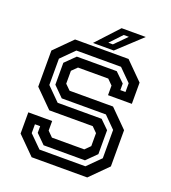

<svg xmlns="http://www.w3.org/2000/svg" viewBox="-151 -959 953 1071"><g transform="rotate(20 325.5 -424.0)"><path d="M160.5 0 57.5 -103V-229H199V-172L229.5 -141.5H421.5L452 -172V-249L421.5 -279.5H163.5L60.5 -382.5V-597L163.5 -700H481L584 -597V-471H442.5V-528L412 -558.5H232.5L201.5 -528V-451.5L232.5 -421H490.5L593.5 -318V-103L490.5 0ZM187 -55H459.5L535.5 -130.5V-298.5L468 -366H206L146.5 -425.5V-555.5L205.5 -613.5H442.5L497.5 -560V-521H528V-573L456.5 -644.5H191.5L115.5 -568.5V-412.5L193 -335H454L504.5 -285.5V-143.5L446 -85.5H200.5L146 -139.5V-179H115V-126.5ZM264 -716 386 -848H529.5L387.5 -716ZM344 -746.5H371L440.5 -816.5H410Z"/></g></svg>

Font: Tourney Thin SemiBold
Style: Regular
Weight: 600
Version: Version 1.015